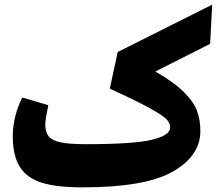

<svg xmlns="http://www.w3.org/2000/svg" viewBox="-20 -787 954 827"><path d="M885 -598 649 -479Q731 -432 773.5 -389Q816 -346 829.5 -307Q843 -268 843 -222Q843 -116 724.5 -48Q606 20 334 20Q224 20 160 0Q96 -20 65.5 -68Q35 -116 35 -202Q35 -243 46 -286.5Q57 -330 76 -367L188 -334Q175 -271 175 -251Q175 -217 190.5 -199Q206 -181 243 -173.5Q280 -166 349 -166Q556 -166 634.5 -185Q713 -204 713 -238Q713 -256 698.5 -272Q684 -288 628 -319.5Q572 -351 453 -405L487 -563L894 -767Z"/></svg>

Font: FiraGO Heavy
Style: Regular
Weight: 900
Designer: bBox Type
Foundry: bBox Type GmbH
Version: Version 1.001